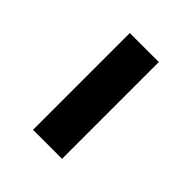

<svg xmlns="http://www.w3.org/2000/svg" viewBox="-3 -814 370 370"><g transform="rotate(-45 182.0 -629.5)"><path d="M49.8 -668.9V-589.8H313.5V-668.9Z"/></g></svg>

Font: Yaldevi Colombo SemiBold
Style: Regular
Weight: 600
Designer: Sol Matas, Denzil Rajitha, Kosala Senevirathne and Pathum Egodawatta
Foundry: Mooniak
Version: Version 1.020 ; ttfautohint (v1.6)